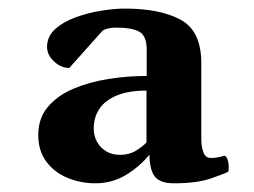

<svg xmlns="http://www.w3.org/2000/svg" viewBox="-20 -727 592 448"><path d="M202.6 -299.3Q168 -299.3 137.5 -312Q106.9 -324.7 88.1 -349.9Q69.3 -375 69.3 -412.1Q69.3 -451.2 91.6 -477.5Q113.8 -503.9 150.9 -519.8Q188 -535.6 232.7 -542.7Q277.3 -549.8 322.3 -549.8V-611.3Q322.3 -643.6 304.9 -653.1Q287.6 -662.6 250.5 -662.6Q241.2 -662.6 232.4 -660.6Q223.6 -658.7 218.8 -654.8L141.6 -568.4Q122.6 -568.4 106.2 -583.5Q89.8 -598.6 89.8 -617.7Q89.8 -642.1 108.9 -659.2Q127.9 -676.3 157 -686.8Q186 -697.3 216.8 -702.1Q247.6 -707 270.5 -707Q353.5 -707 401.6 -680.9Q449.7 -654.8 449.7 -579.6V-403.3Q449.7 -383.8 454.8 -371.1Q460 -358.4 471.7 -358.4Q484.9 -358.4 499 -362.3Q505.9 -366.2 509.8 -357.7Q513.7 -349.1 513.7 -336.4Q513.7 -333 513.4 -329.8Q513.2 -326.7 511.7 -325.7Q503.9 -321.8 471.7 -310.5Q439.5 -299.3 385.7 -299.3Q365.2 -299.3 352.8 -305.7Q340.3 -312 334.7 -326.7Q329.1 -341.3 328.6 -366.2Q306.2 -338.4 273.9 -318.8Q241.7 -299.3 202.6 -299.3ZM259.8 -365.7Q281.7 -365.7 297.4 -375.5Q313 -385.3 321.8 -394.5V-515.6Q280.3 -515.6 252.9 -504.4Q225.6 -493.2 212.2 -473.4Q198.7 -453.6 198.7 -427.2Q198.7 -409.7 206.5 -395.8Q214.4 -381.8 228 -373.8Q241.7 -365.7 259.8 -365.7Z"/></svg>

Font: Gelasio
Style: Regular
Weight: 400
Designer: Eben Sorkin
Foundry: Eben Sorkin
Version: Version 1.008